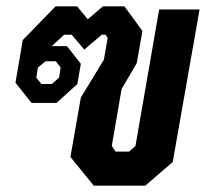

<svg xmlns="http://www.w3.org/2000/svg" viewBox="-20 -588 663 608"><path d="M203 -91 236 -279 309 -399 321 -468 314 -478H302L247 -431L207 -478H183L144 -442H192L236 -386L225 -322L159 -262H80L29 -326L52 -461L156 -568H224L258 -527L306 -568H374L431 -490L413 -388L365 -306L334 -126L346 -108H389L409 -126L484 -558H612L527 -75L440 0H277ZM144 -322 167 -342 172 -374 157 -394H124L100 -374L95 -342L111 -322Z"/></svg>

Font: Chakra Petch
Style: Bold Italic
Weight: 700
Italic angle: -10°
Designer: Katatrad Aksorn Co.,Ltd.
Foundry: Cadson Demak Co.,Ltd.
Version: Version 1.000; ttfautohint (v1.6)